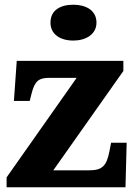

<svg xmlns="http://www.w3.org/2000/svg" viewBox="-20 -794 576 814"><path d="M291 -622C343 -622 389 -648 389 -698C389 -751 343 -774 291 -774C236 -774 194 -751 194 -698C194 -648 236 -622 291 -622ZM8 0H512L517 -189H451L444 -153C432 -89 412 -72 358 -72H206L503 -493V-536H51L39 -366H106L114 -398C128 -453 146 -464 191 -464H305L8 -42Z"/></svg>

Font: Noto Serif Myanmar ExtraBold
Style: Regular
Weight: 800
Designer: Ben Mitchell and the Monotype Design Team
Foundry: Monotype Imaging Inc.
Version: Version 2.106